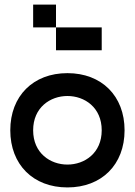

<svg xmlns="http://www.w3.org/2000/svg" viewBox="-20 -820 590 840"><path d="M275 0C425 0 525 -100 525 -250C525 -400 425 -500 275 -500C125 -500 25 -400 25 -250C25 -100 125 0 275 0ZM125 -250C125 -350 200 -400 275 -400C350 -400 425 -350 425 -250C425 -150 350 -100 275 -100C200 -100 125 -150 125 -250ZM125 -700H225V-800H125ZM225 -600H425V-700H225Z"/></svg>

Font: LS-VG5000
Style: Regular
Weight: 400
Designer: Justin Bihan, 2021
Foundry: Justin Bihan, 2021
Version: Version 1.000;Glyphs 3.1.2 (3151)